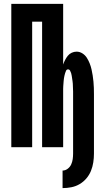

<svg xmlns="http://www.w3.org/2000/svg" viewBox="-20 -755 540 985"><path d="M301 210V120Q315 120 327 111Q339 102 345 89Q351 76 353 61.5Q355 47 355 33V-272Q355 -279 355 -285.5Q355 -292 354.5 -299Q354 -306 354 -312.5Q354 -319 353.5 -326Q353 -333 352 -339.5Q351 -346 350 -352.5Q349 -359 348 -366Q347 -373 345 -379.5Q343 -386 339.5 -392.5Q336 -399 329 -399Q322 -399 319 -392.5Q316 -386 314 -379.5Q312 -373 310.5 -366Q309 -359 308 -352.5Q307 -346 306.5 -339.5Q306 -333 305.5 -326Q305 -319 304.5 -312.5Q304 -306 304 -299Q304 -292 304 -285.5Q304 -279 304 -272V0H196V-644H145V0H38V-735H304V-424Q308 -436 314 -447.5Q320 -459 328 -469Q336 -479 348 -484.5Q360 -490 373 -490Q389 -490 403 -481Q417 -472 425.5 -458.5Q434 -445 440 -430Q446 -415 449.5 -399.5Q453 -384 455.5 -368Q458 -352 459.5 -336Q461 -320 461.5 -304Q462 -288 462 -272V33Q462 56 458.5 78.5Q455 101 446.5 122Q438 143 423 160.5Q408 178 388.5 189.5Q369 201 346.5 205.5Q324 210 301 210Z"/></svg>

Font: Iosevka Curly Extrabold
Style: Regular
Weight: 800
Monospace: yes
Designer: Belleve Invis
Foundry: Belleve Invis
Version: Version 22.1.2; ttfautohint (v1.8.4)